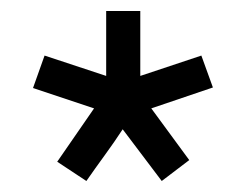

<svg xmlns="http://www.w3.org/2000/svg" viewBox="-20 -764 447 349"><path d="M235 -626 346 -663 367 -605 255 -567 324 -473 274 -435 203 -529Q188 -506 170.5 -482Q153 -458 137 -435L84 -470L151 -567L40 -604L61 -663L173 -626V-744H235Z"/></svg>

Font: Strait
Style: Regular
Weight: 400
Designer: Eduardo Rodriguez Tunni
Foundry: Eduardo Rodriguez Tunni
Version: Version 1.002; ttfautohint (v1.8.4.7-5d5b);gftools[0.9.23]